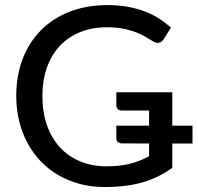

<svg xmlns="http://www.w3.org/2000/svg" viewBox="-20 -746 800 774"><path d="M581 -239.5V-300.5H471Q461 -300.5 455 -306.2Q449 -312 449 -321V-374H674.5V-239.5H756V-167.5H674.5V-69.5Q647.5 -50 618.2 -35.5Q589 -21 555.8 -11.2Q522.5 -1.5 484.2 3.2Q446 8 401.5 8Q349.5 8 303 -4.2Q256.5 -16.5 216.8 -39.2Q177 -62 145.5 -94.5Q114 -127 91.8 -167.8Q69.5 -208.5 57.5 -256.8Q45.5 -305 45.5 -359Q45.5 -440.5 71.2 -508Q97 -575.5 145 -624Q193 -672.5 261.2 -699Q329.5 -725.5 414 -725.5Q456.5 -725.5 493.2 -719Q530 -712.5 561.5 -700.8Q593 -689 619.5 -672.2Q646 -655.5 669 -634.5L639.5 -587.5Q632.5 -576.5 621.5 -573.8Q610.5 -571 597.5 -579Q584.5 -586.5 568.8 -596.2Q553 -606 531.2 -614.8Q509.5 -623.5 480.2 -629.8Q451 -636 410.5 -636Q351 -636 303 -616.5Q255 -597 221.2 -561Q187.5 -525 169.2 -473.8Q151 -422.5 151 -359Q151 -292 170 -239.2Q189 -186.5 223.2 -150.2Q257.5 -114 305 -94.8Q352.5 -75.5 409 -75.5Q437 -75.5 460.8 -78.2Q484.5 -81 505 -86.2Q525.5 -91.5 544.2 -99Q563 -106.5 581 -116V-167.5L471 -168Q461 -168 455 -173.5Q449 -179 449 -188V-239.5Z"/></svg>

Font: Lato Medium
Style: Regular
Weight: 500
Designer: Lukasz Dziedzic
Foundry: tyPoland Lukasz Dziedzic
Version: Version 2.006; 2014-01-15